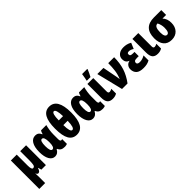

<svg xmlns="http://www.w3.org/2000/svg" viewBox="239 -2159 3787 3787"><g transform="rotate(-45 2132.0 -265.5)"><path d="M306 -553V-300Q306 -234 298 -184.5Q290 -135 248 -135Q209 -135 209 -247V-553H45V240H209V84Q209 51 207.5 21Q206 -9 205 -31H207Q223 10 252 10Q296 10 318 -69H324L343 0H470V-553Z M842 -72H852Q871 -28 903 -9Q935 10 994 10Q1005 10 1029 5.5Q1053 1 1059 -3V-136Q1047 -131 1035 -131Q1002 -131 1002 -190V-324Q1002 -378 1011 -440.5Q1020 -503 1034 -553H887Q870 -532 856 -479H850Q816 -563 733 -563Q650 -563 604.5 -486.5Q559 -410 559 -274Q559 -143 602 -66.5Q645 10 722 10Q799 10 842 -72ZM725 -273Q725 -423 779 -423Q838 -423 838 -275V-270Q838 -126 779 -126Q725 -126 725 -273Z M1329 -771Q1105 -771 1105 -381Q1105 -180 1160.5 -85Q1216 10 1329 10Q1557 10 1557 -381Q1557 -771 1329 -771ZM1392 -444H1273Q1274 -641 1331 -641Q1386 -641 1392 -444ZM1271 -315H1391Q1388 -120 1329 -120Q1272 -120 1271 -315Z M1900 -72H1910Q1929 -28 1961 -9Q1993 10 2052 10Q2063 10 2087 5.5Q2111 1 2117 -3V-136Q2105 -131 2093 -131Q2060 -131 2060 -190V-324Q2060 -378 2069 -440.5Q2078 -503 2092 -553H1945Q1928 -532 1914 -479H1908Q1874 -563 1791 -563Q1708 -563 1662.5 -486.5Q1617 -410 1617 -274Q1617 -143 1660 -66.5Q1703 10 1780 10Q1857 10 1900 -72ZM1783 -273Q1783 -423 1837 -423Q1896 -423 1896 -275V-270Q1896 -126 1837 -126Q1783 -126 1783 -273Z M2319 -606Q2359 -679 2388 -752V-765H2244Q2242 -752 2237.5 -722.5Q2233 -693 2227.5 -664Q2222 -635 2218 -622V-606ZM2180 -553V-176Q2180 -76 2217 -33Q2254 10 2331 10Q2400 10 2446 -21V-152Q2408 -131 2380 -131Q2344 -131 2344 -178V-553Z M2593 0H2747Q2842 -128 2884 -259Q2926 -390 2926 -553H2761Q2761 -446 2749 -353.5Q2737 -261 2700 -173H2698Q2696 -190 2693.5 -207Q2691 -224 2688 -241L2628 -553H2457Z M3243 -343Q3201 -343 3183 -353.5Q3165 -364 3165 -395Q3165 -431 3215 -431Q3260 -431 3314 -395L3366 -518Q3319 -544 3278 -553.5Q3237 -563 3194 -563Q3109 -563 3058.5 -522Q3008 -481 3008 -413Q3008 -317 3088 -292V-287Q3039 -279 3011 -243Q2983 -207 2983 -157Q2983 -82 3030.5 -36Q3078 10 3189 10Q3240 10 3280 1.5Q3320 -7 3361 -29V-169Q3292 -126 3220 -126Q3149 -126 3149 -172Q3149 -197 3166.5 -211Q3184 -225 3234 -225H3284V-343Z M3436 -553V-176Q3436 -76 3473 -33Q3510 10 3587 10Q3656 10 3702 -21V-152Q3664 -131 3636 -131Q3600 -131 3600 -178V-553Z M4139 -418H4241V-553H4035Q3748 -553 3748 -256Q3748 -133 3806 -61.5Q3864 10 3976 10Q4082 10 4144 -57Q4206 -124 4206 -233Q4206 -351 4139 -418ZM3996 -418H4003Q4041 -343 4041 -262Q4041 -126 3978 -126Q3914 -126 3914 -257Q3914 -418 3996 -418Z"/></g></svg>

Font: Noto Sans Display Condensed Black
Style: Regular
Weight: 900
Width: 3
Designer: Monotype Design team
Foundry: Monotype Imaging Inc.
Version: 1.000